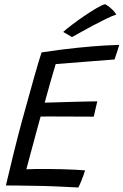

<svg xmlns="http://www.w3.org/2000/svg" viewBox="-20 -870 576 896"><path d="M345.5 5Q291 2 239.2 -0.2Q187.5 -2.5 131 -3Q102 -3.5 69.5 -4Q37 -4.5 7.5 -4.5Q25.5 -81.5 44.2 -157.2Q63 -233 81.5 -301.5Q116.5 -430 140.2 -513Q164 -596 174 -625.5Q265.5 -639.5 342.8 -647.2Q420 -655 471.5 -657.8Q523 -660.5 536.5 -660.5Q531 -642 526 -626.5Q521 -611 514.5 -592.5L240 -571Q236 -558 228.8 -533.5Q221.5 -509 213.5 -480.8Q205.5 -452.5 198.8 -428Q192 -403.5 188.5 -391Q199.5 -391 223.5 -391.8Q247.5 -392.5 277.8 -393.5Q308 -394.5 339 -395.2Q370 -396 395.2 -396.5Q420.5 -397 434 -397L417.5 -325.5Q410 -325.5 386.2 -325.8Q362.5 -326 330.5 -326Q298.5 -326 265.5 -326.2Q232.5 -326.5 206.5 -326.5Q180.5 -326.5 169.5 -326Q167.5 -319 161.5 -297.2Q155.5 -275.5 147.5 -245.8Q139.5 -216 131 -184.5Q122.5 -153 115 -125.2Q107.5 -97.5 103 -80Q115.5 -81 143.2 -81.2Q171 -81.5 194.5 -81.5Q229.5 -81.5 265 -80.5Q300.5 -79.5 330.2 -78Q360 -76.5 377 -75Q374 -65 369.8 -52.8Q365.5 -40.5 360.8 -29Q356 -17.5 352 -8.2Q348 1 345.5 5ZM470.5 -850.5Q482 -844.5 492.8 -835.5Q503.5 -826.5 511.5 -817.5Q519.5 -808.5 522.5 -802Q505.5 -797 475.8 -782.5Q446 -768 413.2 -750.5Q380.5 -733 353.8 -718Q327 -703 316 -697L275 -721Q288.5 -733.5 314.8 -753.5Q341 -773.5 371.8 -794.5Q402.5 -815.5 429.2 -831.2Q456 -847 470.5 -850.5Z"/></svg>

Font: Grandstander Thin Light
Style: Italic
Weight: 300
Italic angle: -15°
Version: Version 1.200